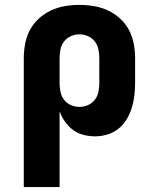

<svg xmlns="http://www.w3.org/2000/svg" viewBox="-20 -548 640 783"><path d="M77 215V-310Q77 -340 82.5 -369.5Q88 -399 102 -425.5Q116 -452 138.5 -472.5Q161 -493 188 -505.5Q215 -518 244.5 -523Q274 -528 304 -528Q334 -528 363.5 -523Q393 -518 420 -505.5Q447 -493 469.5 -472.5Q492 -452 506 -425.5Q520 -399 525.5 -369.5Q531 -340 531 -310V-210Q531 -184 528 -158.5Q525 -133 517.5 -108.5Q510 -84 496.5 -61.5Q483 -39 463 -23Q443 -7 418 0.5Q393 8 368 8Q344 8 320.5 2Q297 -4 278 -18Q259 -32 245 -52Q231 -72 223 -94V215ZM304 -112Q322 -112 339 -119.5Q356 -127 367 -141.5Q378 -156 381.5 -174Q385 -192 385 -210V-310Q385 -328 381.5 -346Q378 -364 367 -378.5Q356 -393 339 -400.5Q322 -408 304 -408Q286 -408 269 -400.5Q252 -393 241 -378.5Q230 -364 226.5 -346Q223 -328 223 -310V-210Q223 -192 226.5 -174Q230 -156 241 -141.5Q252 -127 269 -119.5Q286 -112 304 -112Z"/></svg>

Font: Iosevka Heavy Extended
Style: Regular
Weight: 900
Width: 7
Monospace: yes
Designer: Belleve Invis
Foundry: Belleve Invis
Version: Version 32.5.0; ttfautohint (v1.8.4)